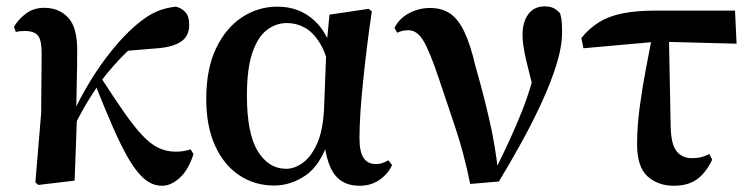

<svg xmlns="http://www.w3.org/2000/svg" viewBox="-20 -573 2380 609"><path d="M101.5 13.6 92.2 5.6 110.5 -213.7 112.1 -402.7Q112.3 -445.6 100.3 -460.2Q88.3 -474.7 58.9 -474.7Q51.3 -474.7 44.4 -474.1Q37.5 -473.5 30.2 -471.5L24.4 -488Q38.8 -512.4 62.8 -530.3Q86.9 -548.2 120.3 -548.2Q167.8 -548.2 196.8 -516.5Q225.8 -484.9 224.8 -409.8Q224.8 -363.8 223.6 -315.3Q222.3 -266.7 221.7 -218.7L224.5 -214.9Q222.7 -159.6 220.7 -107Q218.6 -54.3 216.6 0ZM209.1 -159.8 192.9 -180.8H198L206.9 -203.3Q232.3 -260 265.4 -314.3Q298.5 -368.7 336.3 -415.1Q374 -461.5 411.2 -493.2Q448.1 -524.4 477 -536.5Q506 -548.7 538.2 -551.9Q555.8 -547.5 567.9 -534.6Q580.1 -521.8 580.1 -494.6Q580.1 -459 555.2 -441.7Q530.3 -424.4 483.2 -420.2L370.8 -410.8L455.3 -471.6Q416.3 -441.7 376.9 -403.1Q337.5 -364.5 296.7 -311.3L292.1 -304.3Q276.8 -281.2 264 -260.6Q251.1 -240 238.2 -216.5Q225.3 -193 209.1 -159.8ZM493.5 16.2Q465.1 16.2 440.2 -3.7Q415.4 -23.7 391.1 -64Q366.9 -104.3 340.1 -165.2Q313.3 -226.2 280.7 -307.8L299.7 -327.6Q341.7 -262.6 373.1 -217.6Q404.5 -172.6 430.5 -144.7Q456.5 -116.8 481.9 -104.4Q507.3 -91.9 537.3 -91.9Q553.5 -91.9 565.2 -94.3Q576.8 -96.7 584.4 -99.3L593.8 -84.4Q577.9 -34.2 550.2 -9Q522.6 16.2 493.5 16.2Z M850.3 15.5Q787.6 15.5 738.7 -17.2Q689.7 -49.9 662 -111.3Q634.2 -172.8 634.2 -259.4Q634.2 -354.6 665.3 -419.6Q696.3 -484.6 747.6 -518.3Q798.8 -551.9 860.1 -551.9Q929.7 -551.9 977.5 -507.5Q1025.3 -463.2 1040 -381.8H1046.5L1025.2 -353.7Q1013.2 -407.4 992.7 -439.4Q972.2 -471.4 946 -485.7Q919.8 -499.9 890.4 -499.9Q855.7 -499.9 826.8 -478.2Q798 -456.5 780.6 -406.1Q763.2 -355.7 763.2 -269.8Q763.2 -149.6 797.6 -93.6Q832.1 -37.6 887.5 -37.6Q914.2 -37.6 940.6 -56.6Q966.9 -75.6 985.7 -117.3Q1004.5 -159.1 1007.8 -227.4L1015.6 -428L1025.1 -526.6L1149.4 -545L1159.4 -536.5Q1150.9 -481.4 1144.1 -424.9Q1137.2 -368.4 1131.7 -315.4Q1126.2 -262.4 1123.2 -216.4Q1120.2 -170.4 1120.2 -135.4Q1120.2 -91.4 1133.2 -72.1Q1146.2 -52.7 1171.7 -52.7Q1184.9 -52.7 1194.2 -56.3Q1203.5 -60 1212 -64.5L1223.7 -49.4Q1211 -21.7 1184 -2.7Q1157 16.2 1120.5 16.2Q1069.9 16.2 1043.1 -17.1Q1016.3 -50.5 1007.4 -127.3L1022.4 -128.7Q996.2 -48.4 949 -16.4Q901.8 15.5 850.3 15.5Z M1471.4 10.4Q1452 -85.1 1424.4 -167.9Q1396.8 -250.6 1371.4 -325.6Q1343.6 -408.5 1323.5 -442.8Q1303.4 -477.1 1275.3 -477.1Q1255.9 -477.1 1239.9 -469.1L1231.2 -484.7Q1247.4 -515.8 1278.5 -531.7Q1309.5 -547.7 1343.9 -547.7Q1381.3 -547.7 1407 -530.5Q1432.8 -513.4 1452.4 -473.1Q1472 -432.7 1488.2 -362.4Q1509.9 -288.2 1530.6 -200Q1551.3 -111.8 1561.2 -18.2H1543.1L1550.6 -33.3Q1576.1 -84.4 1597.3 -130.6Q1618.4 -176.8 1636.1 -221.5Q1653.8 -266.3 1667.4 -313.9Q1681 -361.6 1691.6 -415.3L1681.2 -256.3Q1661.1 -330.2 1649.2 -380.8Q1637.3 -431.4 1637.3 -462Q1637.3 -502.5 1655.5 -527.6Q1673.6 -552.7 1708 -552.7Q1724.5 -552.7 1735.3 -547.5Q1746 -542.3 1756.6 -530.7Q1760.8 -516.3 1761.8 -503Q1762.8 -489.8 1762.8 -471.2Q1762.8 -425.1 1744.8 -367.5Q1726.9 -310 1697.5 -246.5Q1668.2 -183 1632.8 -119Q1597.5 -55.1 1562.4 2.8Z M1830.6 -419.9 1823.9 -452.5Q1850.1 -484.3 1881.1 -503.2Q1912.2 -522.2 1955.8 -530.8Q1999.3 -539.4 2061.8 -539.4H2311.4L2316.3 -434.4L2065.7 -441ZM2117.7 16.2Q2066.6 16.2 2033.7 -13.8Q2000.8 -43.7 2000.8 -114.6Q2000.8 -171.5 2008.8 -231.4Q2016.8 -291.4 2027.9 -350Q2038.9 -408.6 2048.8 -459.8H2101.7L2107.4 -165.9Q2109.4 -113.3 2126.8 -92.3Q2144.3 -71.3 2174.5 -71.3Q2190.8 -71.3 2203.9 -74.4Q2217 -77.6 2229.8 -84.6L2239 -66.6Q2219.4 -24.9 2190.7 -4.3Q2162.1 16.2 2117.7 16.2Z"/></svg>

Font: Noto Serif SC
Style: Regular
Weight: 200
Designer: Ryoko NISHIZUKA 西塚涼子 (kana & ideographs); Frank Grießhammer (Latin, Greek & Cyrillic); Wenlong ZHANG 张文龙 (bopomofo); San
Foundry: Adobe
Version: Version 2.001;hotconv 1.1.0;makeotfexe 2.6.0